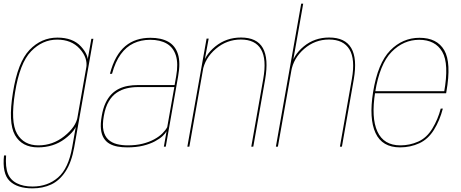

<svg xmlns="http://www.w3.org/2000/svg" viewBox="-34 -805 2533 1054"><path d="M144.5 229Q201 229 246.5 208Q292 187 325.2 137Q358.5 87 373.5 3L478.5 -592H467.5L445 -465L362.5 2Q342 119.5 284.8 169.2Q227.5 219 144.5 219Q94 219 58.8 201.2Q23.5 183.5 9.2 148Q-5 112.5 -0.5 48.5H-12Q-22.5 148 19 188.5Q60.5 229 144.5 229ZM174.5 4Q259.5 4 321.2 -42.2Q383 -88.5 391 -134.5L392 -163Q382.5 -108 319.2 -57.5Q256 -7 177 -7Q96.5 -7 59.5 -71.2Q22.5 -135.5 48.5 -297Q74.5 -459.5 136.8 -523.5Q199 -587.5 279.5 -587.5Q358.5 -587.5 403.8 -537.2Q449 -487 439.5 -432L447.5 -458Q455 -501 410.5 -549.8Q366 -598.5 281 -598.5Q193 -598.5 128.2 -531.2Q63.5 -464 37 -297Q10 -131 48.2 -63.5Q86.5 4 174.5 4Z M664.5 4Q714 4 751.5 -5.2Q789 -14.5 815.8 -28.8Q842.5 -43 858.5 -58Q874.5 -73 880.5 -85L865.5 0H876L944 -387Q957.5 -462 942.8 -508.2Q928 -554.5 889.5 -576Q851 -597.5 792 -597.5Q751.5 -597.5 717 -586.5Q682.5 -575.5 654.2 -552Q626 -528.5 604.8 -491Q583.5 -453.5 569.5 -400H581Q599 -466 628.8 -507Q658.5 -548 699.2 -567.2Q740 -586.5 790.5 -586.5Q845.5 -586.5 881.5 -565.5Q917.5 -544.5 931.5 -500.2Q945.5 -456 933 -386L924.5 -338H722Q694.5 -338 668.8 -333.5Q643 -329 620 -318Q597 -307 578 -287.8Q559 -268.5 545.2 -239.2Q531.5 -210 524.5 -168.5Q517 -126 520.2 -96Q523.5 -66 535.8 -46.5Q548 -27 567.2 -16Q586.5 -5 611.2 -0.5Q636 4 664.5 4ZM667 -7Q635 -7 607.5 -14Q580 -21 560.8 -38.5Q541.5 -56 534.2 -87.5Q527 -119 536 -168.5Q544.5 -217 563 -248.2Q581.5 -279.5 607.2 -296.5Q633 -313.5 662.2 -320.2Q691.5 -327 721.5 -327H923L884 -107Q875 -90 857 -72.2Q839 -54.5 811.8 -39.8Q784.5 -25 748.5 -16Q712.5 -7 667 -7Z M994.5 0H1005.5L1087.5 -463.5L1111.5 -593H1100ZM1345.5 0H1356.5L1421.5 -369Q1441.5 -483.5 1409 -541.2Q1376.5 -599 1289 -599Q1208.5 -599 1148.2 -550.2Q1088 -501.5 1076.5 -436.5L1078 -413.5Q1090.5 -486 1150.8 -537Q1211 -588 1288 -588Q1367.5 -588 1399 -534Q1430.5 -480 1411 -371Z M1480.5 0H1491.5L1630.5 -785H1619.5ZM1832 0H1843L1908 -369Q1928 -483.5 1894.2 -541.2Q1860.5 -599 1773 -599Q1692.5 -599 1633.5 -550.2Q1574.5 -501.5 1563 -436.5L1564.5 -413.5Q1577 -486 1636 -537Q1695 -588 1772 -588Q1851.5 -588 1884.2 -534Q1917 -480 1897.5 -371Z M2162 4 2164 -7Q2072.5 -7 2037.8 -82.8Q2003 -158.5 2025.5 -299Q2050.5 -454 2115.8 -520.2Q2181 -586.5 2267 -586.5Q2355.5 -586.5 2393.8 -520.8Q2432 -455 2404 -299L2410 -304.5H2021.5L2019.5 -293H2415Q2416 -298 2416.5 -301.5Q2444.5 -461 2404.8 -529.2Q2365 -597.5 2269 -597.5Q2176 -597.5 2108 -528Q2040 -458.5 2014 -299Q1991 -153.5 2027.5 -74.8Q2064 4 2162 4ZM2164 -7 2162 4Q2219 4 2267.8 -18.5Q2316.5 -41 2348.5 -92.8Q2380.5 -144.5 2397 -209H2385.5Q2370 -149.5 2339.2 -99Q2308.5 -48.5 2262 -27.8Q2215.5 -7 2164 -7Z"/></svg>

Font: Anybody UltraCondensed Thin Thin
Style: Italic
Weight: 250
Italic angle: -10°
Version: Version 1.111